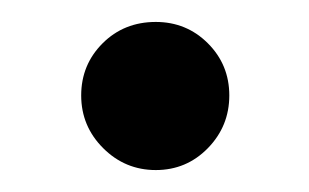

<svg xmlns="http://www.w3.org/2000/svg" viewBox="-20 -387 282 175"><path d="M122 -367Q150 -367 169.5 -347.5Q189 -328 189 -300Q189 -272 169.5 -252Q150 -232 122 -232Q94 -232 74 -252Q54 -272 54 -300Q54 -328 73.5 -347.5Q93 -367 122 -367Z"/></svg>

Font: Hind Siliguri Medium
Style: Regular
Weight: 500
Designer: Jyotish Sonowal
Foundry: Indian Type Foundry
Version: Version 1.001;PS 1.0;hotconv 1.0.86;makeotf.lib2.5.63406; tt